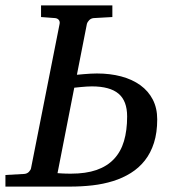

<svg xmlns="http://www.w3.org/2000/svg" viewBox="-47 -691 635 711"><path d="M423.8 -259.8Q423.8 -317.4 391.8 -344.2Q359.9 -371.1 293 -371.1Q284.7 -371.1 273.7 -370.4Q262.7 -369.6 252.4 -368.7Q240.2 -367.2 228 -366.2L166 -49.8Q173.3 -49.3 181.6 -48.8Q188.5 -48.3 197.3 -48.1Q206.1 -47.9 215.8 -47.9Q271 -47.9 310.3 -61.5Q349.6 -75.2 375 -102.1Q400.4 -128.9 412.1 -168.5Q423.8 -208 423.8 -259.8ZM535.2 -249Q535.2 -199.7 523.2 -162.1Q511.2 -124.5 489.5 -96.9Q467.8 -69.3 437.7 -50.5Q407.7 -31.7 371.8 -20.5Q335.9 -9.3 295.4 -4.6Q254.9 0 211.9 0H-26.9V-43L43 -46.9Q53.7 -47.9 60.3 -54.9Q66.9 -62 67.9 -67.9L173.8 -603Q175.3 -611.3 170.7 -617.2Q166 -623 157.2 -624L105 -627.9V-670.9H369.1V-627.9L299.8 -624Q289.6 -623 283 -616Q276.4 -608.9 274.9 -603L237.8 -414.1Q251 -415 264.2 -416.5Q275.4 -417.5 288.1 -418.2Q300.8 -418.9 312 -418.9Q360.8 -418.9 401.9 -408Q442.9 -397 472.7 -375.5Q502.4 -354 518.8 -322.3Q535.2 -290.5 535.2 -249Z"/></svg>

Font: Charis SIL Cyr
Style: Italic
Weight: 400
Italic angle: -11°
Foundry: SIL International
Version: Version 5.000